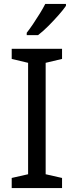

<svg xmlns="http://www.w3.org/2000/svg" viewBox="-20 -964 379 984"><path d="M298 0H40V-52L124 -71V-642L40 -662V-714H298V-662L214 -642V-71L298 -52ZM318 -934Q306 -916 281 -887.5Q256 -859 227.5 -830.5Q199 -802 175 -784H117V-796Q132 -815 149.5 -841Q167 -867 184 -894.5Q201 -922 212 -944H318Z"/></svg>

Font: Noto Serif Ottoman Siyaq
Style: Regular
Weight: 400
Designer: Sérgio Martins
Version: Version 1.005; ttfautohint (v1.8.4.7-5d5b)